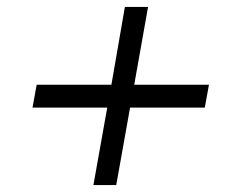

<svg xmlns="http://www.w3.org/2000/svg" viewBox="-20 -535 700 555"><path d="M250 0 290 -224H74L86 -290H302L341 -515H408L368 -290H584L572 -224H356L316 0Z"/></svg>

Font: Archivo SemiExpanded Light
Style: Italic
Weight: 300
Width: 6
Italic angle: -10°
Designer: Hector Gatti
Foundry: Omnibus-Type
Version: Version 2.001